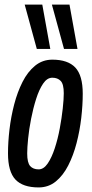

<svg xmlns="http://www.w3.org/2000/svg" viewBox="-20 -810 402 840"><path d="M149 10Q80 10 47.5 -24.5Q15 -59 15 -139Q15 -188 21.5 -243.5Q28 -299 42 -353Q56 -407 78.5 -451.5Q101 -496 133.5 -522.5Q166 -549 209 -549Q277 -549 309.5 -514.5Q342 -480 342 -400Q342 -350 335.5 -294Q329 -238 315 -184Q301 -130 278.5 -86Q256 -42 224 -16Q192 10 149 10ZM149 -69Q171 -69 188.5 -94.5Q206 -120 219.5 -161Q233 -202 241.5 -248Q250 -294 254.5 -335Q259 -376 259 -402Q259 -442 245.5 -456Q232 -470 209 -470Q186 -470 168.5 -444Q151 -418 138 -377Q125 -336 116 -290Q107 -244 103 -203.5Q99 -163 99 -139Q99 -98 112 -83.5Q125 -69 149 -69ZM141 -596 88 -790H165L200 -596ZM260 -596 207 -790H284L319 -596Z"/></svg>

Font: Georama Condensed Medium
Style: Italic
Weight: 500
Width: 3
Italic angle: -9°
Designer: Jean-Baptiste Levee
Foundry: Production Type
Version: Version 1.000